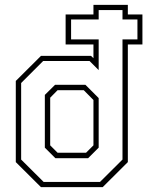

<svg xmlns="http://www.w3.org/2000/svg" viewBox="-20 -770 610 790"><path d="M148.5 0 45 -103V-437L148.5 -540H354.5L364.5 -530.5V-587H250V-710.5H364.5V-750H506V-710.5H566V-587H506V-103L402.5 0ZM159.5 -21.5H391.5L484 -113.5V-608H545.5V-690H484V-728.5H386V-690H272.5V-608H386V-481.5L348.5 -519H157.5L67 -428.5V-113.5ZM208 -119 164.5 -162.5V-379.5L206.5 -421H331.5L386 -366.5V-162.5L342.5 -119ZM217 -141.5H334L364.5 -172V-358.5L324.5 -399H217L186.5 -368V-172Z"/></svg>

Font: Tourney Condensed ExtraLight
Style: Regular
Weight: 200
Width: 3
Designer: Tyler Finck
Foundry: Etcetera Type Co
Version: Version 1.010; ttfautohint (v1.8.3)